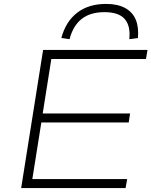

<svg xmlns="http://www.w3.org/2000/svg" viewBox="-20 -960 773 980"><path d="M88 0 200 -705H733L725 -659H242L198 -381H644L637 -335H191L145 -46H629L621 0ZM335 -760 293 -766Q316 -851 374.5 -895.5Q433 -940 521 -940Q580 -940 618 -919.5Q656 -899 672.5 -860.5Q689 -822 684 -766L640 -760Q647 -828 616.5 -863Q586 -898 513 -898Q441 -898 397 -863.5Q353 -829 335 -760Z"/></svg>

Font: Nunito Sans 10pt Expanded ExtraLight
Style: Italic
Weight: 250
Width: 7
Italic angle: -9°
Designer: Vernon Adams
Foundry: Vernon Adams
Version: Version 3.101;gftools[0.9.27]